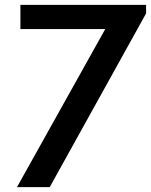

<svg xmlns="http://www.w3.org/2000/svg" viewBox="-20 -770 621 790"><path d="M49.8 0 413.1 -650.4H64V-750H581.1V-714.8L184.6 0Z"/></svg>

Font: Spartan MB SemBd
Style: Regular
Weight: 600
Designer: Matt Bailey, Mirko Velimirovic
Foundry: Matt Bailey
Version: Version 1.005